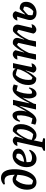

<svg xmlns="http://www.w3.org/2000/svg" viewBox="1526 -2308 973 4066"><g transform="rotate(-90 2013.0 -275.5)"><path d="M186 10Q112 10 70 -43Q28 -96 28 -191Q28 -253 45 -308Q62 -363 91.5 -405.5Q121 -448 159.5 -472Q198 -496 241 -496Q307 -496 344 -447Q345 -562 315.5 -614.5Q286 -667 219 -667Q204 -667 184.5 -664.5Q165 -662 146 -657L137 -686Q197 -742 277 -742Q373 -742 420.5 -659Q468 -576 461 -418Q456 -291 420 -194.5Q384 -98 323.5 -44Q263 10 186 10ZM142 -87Q181 -69 219 -62Q272 -100 304.5 -185Q337 -270 343 -394Q316 -407 290 -414.5Q264 -422 237 -425Q198 -387 172.5 -331Q147 -275 138.5 -211.5Q130 -148 142 -87Z M680 11Q600 11 553 -46Q506 -103 506 -199Q506 -281 538.5 -348.5Q571 -416 627 -456Q683 -496 752 -496Q817 -496 857 -462.5Q897 -429 897 -373Q897 -322 860 -285.5Q823 -249 758.5 -227.5Q694 -206 613 -201Q612 -188 612 -175Q612 -142 620 -110Q655 -84 709 -84Q747 -84 785.5 -99.5Q824 -115 860 -147L875 -132Q850 -66 797.5 -27.5Q745 11 680 11ZM792 -371Q792 -389 787 -406Q752 -418 714 -421Q638 -364 618 -251Q711 -264 751.5 -292Q792 -320 792 -371Z M851 191 858 155Q896 136 923 127L1040 -400Q1017 -398 996.5 -396.5Q976 -395 955 -393Q965 -439 998.5 -465.5Q1032 -492 1070 -492Q1096 -492 1118.5 -478Q1141 -464 1154 -435L1108 -268L1112 -266Q1145 -335 1182.5 -391Q1220 -447 1266 -491Q1339 -497 1378 -454.5Q1417 -412 1417 -322Q1417 -257 1397.5 -197.5Q1378 -138 1345 -91.5Q1312 -45 1269 -17.5Q1226 10 1179 10Q1107 10 1074 -50L1036 132L1120 153L1112 191ZM1083 -91Q1135 -66 1204 -59Q1243 -91 1269 -145Q1295 -199 1305 -263Q1315 -327 1304 -389Q1292 -396 1280.5 -401.5Q1269 -407 1256 -411Q1170 -334 1098 -165Z M1496 9Q1455 9 1405 -15L1428 -102Q1454 -93 1481.5 -87Q1509 -81 1540 -76Q1576 -144 1592.5 -229.5Q1609 -315 1601 -395Q1539 -427 1485 -335L1468 -344Q1481 -413 1519 -455Q1557 -497 1605 -497Q1639 -497 1661.5 -471.5Q1684 -446 1694 -402.5Q1704 -359 1700.5 -305.5Q1697 -252 1680 -196Q1712 -249 1746 -310.5Q1780 -372 1812 -438L1821 -487H1932L1858 -145L1864 -143Q1923 -260 1972 -338Q2021 -416 2067.5 -455.5Q2114 -495 2166 -495Q2208 -495 2257 -471L2234 -386Q2187 -401 2123 -412Q2088 -345 2071 -259Q2054 -173 2062 -93Q2123 -60 2177 -152L2194 -143Q2181 -73 2143.5 -31Q2106 11 2058 11Q2024 11 2001.5 -14.5Q1979 -40 1969 -82.5Q1959 -125 1962 -178.5Q1965 -232 1981 -287Q1949 -234 1916 -174Q1883 -114 1851 -48L1841 0H1727L1804 -344L1799 -345Q1740 -227 1690.5 -148Q1641 -69 1594.5 -30Q1548 9 1496 9Z M2396 5Q2324 11 2284.5 -31.5Q2245 -74 2245 -164Q2245 -229 2264.5 -288.5Q2284 -348 2317.5 -394.5Q2351 -441 2394 -468Q2437 -495 2483 -495Q2559 -495 2591 -431L2604 -487H2709L2624 -85Q2644 -87 2664 -89.5Q2684 -92 2705 -95Q2695 -47 2660.5 -20Q2626 7 2589 7Q2561 7 2539 -8.5Q2517 -24 2506 -55L2555 -218L2550 -219Q2517 -150 2479.5 -94.5Q2442 -39 2396 5ZM2358 -97Q2370 -90 2382 -84.5Q2394 -79 2407 -75Q2494 -153 2567 -326L2583 -394Q2529 -420 2458 -428Q2420 -395 2394 -341Q2368 -287 2358 -223Q2348 -159 2358 -97Z M2780 0 2868 -400Q2851 -399 2831.5 -397.5Q2812 -396 2784 -393Q2793 -439 2827 -465.5Q2861 -492 2898 -492Q2925 -492 2947 -478Q2969 -464 2983 -435L2933 -252L2938 -250Q2980 -333 3024 -395.5Q3068 -458 3108 -486Q3120 -489 3128.5 -490Q3137 -491 3144 -491Q3190 -491 3216.5 -466Q3243 -441 3243 -400Q3243 -382 3238 -364L3207 -252L3213 -250Q3254 -333 3298.5 -395.5Q3343 -458 3383 -486Q3405 -490 3418 -490Q3467 -490 3495.5 -463.5Q3524 -437 3524 -394Q3524 -377 3520 -361L3455 -83Q3481 -85 3498.5 -88Q3516 -91 3534 -95Q3524 -47 3489.5 -20Q3455 7 3417 7Q3390 7 3367.5 -8.5Q3345 -24 3334 -55L3415 -372Q3393 -392 3368 -403Q3322 -360 3279 -296.5Q3236 -233 3199 -150L3170 0H3054L3138 -374Q3117 -393 3094 -403Q3047 -359 3004 -295Q2961 -231 2924 -149L2895 0Z M3775 11Q3702 11 3661.5 -27Q3621 -65 3621 -125Q3621 -142 3624 -158.5Q3627 -175 3631 -189L3691 -401Q3670 -399 3650 -397.5Q3630 -396 3610 -394Q3619 -437 3651 -465Q3683 -493 3723 -493Q3782 -493 3808 -436L3739 -234L3745 -231Q3774 -267 3803 -296Q3832 -325 3855 -345Q3926 -348 3966.5 -314.5Q4007 -281 4007 -210Q4007 -141 3973 -91.5Q3939 -42 3885.5 -15.5Q3832 11 3775 11ZM3723 -103Q3723 -88 3725 -74Q3745 -67 3766 -63Q3787 -59 3810 -57Q3855 -94 3880 -141.5Q3905 -189 3905 -240Q3905 -246 3904 -251Q3889 -258 3874.5 -263.5Q3860 -269 3845 -272Q3817 -253 3785.5 -225Q3754 -197 3728 -164Q3723 -132 3723 -103Z"/></g></svg>

Font: Piazzolla SemiBold
Style: Italic
Weight: 600
Italic angle: -11.3°
Designer: Juan Pablo del Peral
Foundry: Huerta Tipografica
Version: Version 1.330